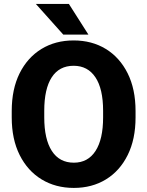

<svg xmlns="http://www.w3.org/2000/svg" viewBox="-20 -921 730 951"><path d="M651.4 -371.1V-339.4Q651.4 -231.4 612.5 -153.1Q573.7 -74.7 504.9 -32.5Q436 9.8 345.7 9.8Q255.4 9.8 186 -32.5Q116.7 -74.7 77.4 -153.1Q38.1 -231.4 38.1 -339.4V-371.1Q38.1 -479.5 77.1 -557.9Q116.2 -636.2 185.3 -678.5Q254.4 -720.7 344.7 -720.7Q435.1 -720.7 504.2 -678.5Q573.2 -636.2 612.3 -557.9Q651.4 -479.5 651.4 -371.1ZM490.7 -339.4V-372.1Q490.7 -481 452.6 -538.1Q414.6 -595.2 344.7 -595.2Q273.4 -595.2 236.3 -538.1Q199.2 -481 199.2 -372.1V-339.4Q199.2 -231.4 236.8 -173.3Q274.4 -115.2 345.7 -115.2Q415.5 -115.2 453.1 -173.3Q490.7 -231.4 490.7 -339.4ZM321.3 -901.4 418 -749.5H293.5L157.7 -901.4Z"/></svg>

Font: Vazirmatn RD FD ExtraBold
Style: Regular
Weight: 800
Designer: Saber Rastikerdar
Foundry: Saber Rastikerdar
Version: Version 33.003